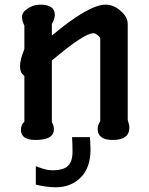

<svg xmlns="http://www.w3.org/2000/svg" viewBox="-20 -601 641 828"><path d="M203.6 -73.8Q212.3 -61 212.3 -43.6Q212.3 2.6 133.8 2.6Q70.3 2.6 70.3 -40.5Q70.3 -62.6 85.1 -76.4V-273.8Q66.2 -286.2 66.2 -315.9Q66.2 -342.1 85.1 -389.7V-491.3Q74.9 -509.2 74.9 -528.7Q74.9 -548.2 100 -564.6Q124.6 -581 153.8 -581Q216.4 -581 216.4 -536.4Q216.4 -519.5 203.6 -497.4V-447.7Q363.1 -581 435.4 -581Q469.7 -581 500 -554.4Q530.8 -527.7 530.8 -497.4V-84.1Q537.9 -61 537.9 -50.8Q537.9 2.6 465.6 2.6Q401 2.6 401 -46.2Q401 -60.5 412.3 -78.5V-433.8Q412.3 -440.5 401 -449.2Q390.3 -457.9 383.1 -457.9Q343.1 -457.9 203.6 -340ZM367.7 -9.7Q368.2 -1 369.2 12.3Q370.3 25.6 370.3 43.6Q370.3 122.6 327.9 164.6Q285.6 206.7 220.5 206.7Q202.6 206.7 178.2 203.6Q153.8 200.5 134.4 194.9V116.9H138.5Q150.3 122.1 169.2 127.7Q188.2 133.3 207.7 133.3Q253.8 133.3 273.3 114.1Q292.8 94.9 292.8 52.3Q292.8 39.5 292.3 24.4Q291.8 9.2 290.8 -9.7Z"/></svg>

Font: Myanmar Handwriting
Style: Regular
Weight: 400
Designer: Khon Soe Zaw Thu
Foundry: PaOh Unicode khonsoezawthu@gmail.com and @hotmail.com
Version: Version 1.30 November 9, 2016